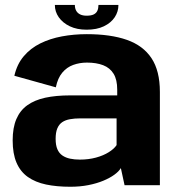

<svg xmlns="http://www.w3.org/2000/svg" viewBox="-20 -734 705 761"><path d="M258.7 6.2Q297.2 6.2 330.2 -0.3Q363.2 -6.8 389.2 -17.6Q415.2 -28.4 433.1 -41.4Q451 -54.3 459 -67.8L473.7 0H613.7V-369.8Q613.7 -453.2 580.5 -503.3Q547.3 -553.4 482.9 -576Q418.5 -598.6 324.1 -598.6Q272.6 -598.6 225.4 -589.8Q178.2 -581 139.6 -561.9Q100.9 -542.8 74.1 -511.1Q47.3 -479.5 36.9 -433.7L201.3 -387.9Q208.9 -424.7 226.9 -446.1Q244.8 -467.5 270.2 -476.7Q295.5 -485.9 324.8 -485.9Q362.2 -485.9 389 -475.5Q415.8 -465.1 430.2 -441.7Q444.6 -418.3 444.6 -378.7V-355.9H257.5Q201.9 -355.9 159.3 -346.7Q116.8 -337.4 88 -316.7Q59.3 -296 44.8 -261.9Q30.2 -227.8 30.2 -177.6Q30.2 -124.6 45.5 -89.1Q60.8 -53.5 90.5 -32.5Q120.2 -11.6 162.4 -2.7Q204.5 6.2 258.7 6.2ZM296.5 -101.4Q275.5 -101.4 257.9 -105.1Q240.3 -108.8 227.3 -117.7Q214.3 -126.6 207.4 -142.6Q200.5 -158.5 200.5 -183.9Q200.5 -209.3 207.3 -225.4Q214.2 -241.5 226.8 -249.9Q239.4 -258.3 257.4 -261.5Q275.5 -264.8 297.4 -264.8H442.1V-158.9Q432.4 -144.1 411.1 -130.8Q389.9 -117.4 360.4 -109.4Q331 -101.4 296.5 -101.4ZM323.5 -616.3Q363.5 -616.3 391.7 -629.8Q419.8 -643.3 434.6 -665.5Q449.4 -687.7 449.4 -714.5H370.3Q370.3 -701.3 366 -691.6Q361.7 -681.9 351.4 -676.8Q341 -671.8 323.5 -671.8Q307.9 -671.8 297.6 -676.9Q287.2 -682 282 -691.5Q276.7 -700.9 276.7 -714.5H197.4Q197.4 -687.7 213 -665.5Q228.6 -643.3 256.7 -629.8Q284.8 -616.3 323.5 -616.3Z"/></svg>

Font: Anybody Thin
Style: Regular
Weight: 100
Designer: Tyler Finck
Foundry: Etcetera Type Company
Version: Version 1.114;gftools[0.9.25]